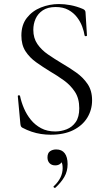

<svg xmlns="http://www.w3.org/2000/svg" viewBox="-20 -656 531 952"><path d="M145.2 -508Q145.2 -466.8 165.5 -437.5Q185.8 -408.2 218.1 -386Q250.4 -363.8 286.2 -342.4Q323.4 -320.8 357.5 -296.7Q391.6 -272.6 414.1 -239.7Q436.6 -206.8 436.6 -158.8Q436.6 -111.4 412.9 -72.6Q389.2 -33.8 343.5 -10.9Q297.8 12 231 12Q207.4 12 183.7 8.4Q160 4.8 136.7 -3Q113.4 -10.8 90.2 -23.2Q85.4 -26.2 83.6 -30.5Q81.8 -34.8 81 -42.2L68.4 -178Q67.4 -183 72.9 -183.5Q78.4 -184 79.4 -180Q85.6 -149.8 98.8 -118.9Q112 -88 132.9 -62.2Q153.8 -36.4 183.8 -20.3Q213.8 -4.2 253.8 -4.2Q283.2 -4.2 310.6 -15Q338 -25.8 355.5 -50.8Q373 -75.8 373 -119.2Q373 -167.8 351.6 -200.5Q330.2 -233.2 297.2 -257.1Q264.2 -281 227.4 -302.4Q192.4 -323.8 159.6 -347.1Q126.8 -370.4 106.4 -401.9Q86 -433.4 86 -479.8Q86 -532.6 113.1 -567.3Q140.2 -602 183.1 -619Q226 -636 272 -636Q300 -636 330 -630.3Q360 -624.6 389 -612.4Q397.4 -609.2 400.7 -604.6Q404 -600 404 -594.8L411.2 -480.6Q411.2 -476.8 405.9 -476.5Q400.6 -476.2 399.4 -480Q396.6 -500 387.6 -524.3Q378.6 -548.6 361.8 -570.6Q345 -592.6 319 -606.9Q293 -621.2 256.2 -621.2Q216.8 -621.2 192.3 -604.8Q167.8 -588.4 156.5 -562.9Q145.2 -537.4 145.2 -508ZM254.4 275Q250.4 277 246.9 273.3Q243.4 269.6 246.6 267.4Q268.6 247 279.6 224.5Q290.6 202 290.6 178Q290.6 155.8 284.4 147.6Q278.2 139.4 269 135.2L287.2 129Q289.8 146.4 279.9 155.2Q270 164 254 164Q236.2 164 225.8 153.2Q215.4 142.4 215.4 124.6Q215.4 102.8 228.2 93.9Q241 85 258.8 85Q286.6 85 300.9 103.9Q315.2 122.8 315.2 158Q315.2 193.6 298.8 221.6Q282.4 249.6 254.4 275Z"/></svg>

Font: Cormorant Garamond Light
Style: Regular
Weight: 300
Designer: Christian Thalmann (Catharsis Fonts)
Foundry: Catharsis Fonts
Version: Version 4.001